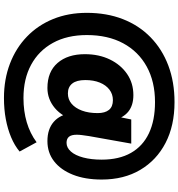

<svg xmlns="http://www.w3.org/2000/svg" viewBox="15 -772 923 994"><g transform="rotate(90 477.0 -274.5)"><path d="M487 167Q390 167 309 136Q228 105 169 48Q110 -9 78 -87.5Q46 -166 46 -262Q46 -365 78.5 -448.5Q111 -532 172.5 -592Q234 -652 319 -684Q404 -716 508 -716Q630 -716 719.5 -669.5Q809 -623 859 -538.5Q909 -454 909 -339Q909 -253 884 -190Q859 -127 814.5 -92.5Q770 -58 710 -58Q648 -58 610.5 -90.5Q573 -123 564 -184L609 -213Q585 -135 539 -96.5Q493 -58 435 -58Q351 -58 305.5 -110.5Q260 -163 260 -252Q260 -325 287.5 -381.5Q315 -438 362.5 -470.5Q410 -503 472 -503Q524 -503 556.5 -477.5Q589 -452 603 -399H579L598 -492H723L684 -273Q681 -253 679 -237.5Q677 -222 677 -210Q677 -182 687.5 -169.5Q698 -157 719 -157Q744 -157 764 -179.5Q784 -202 795 -243.5Q806 -285 806 -339Q806 -429 771 -490.5Q736 -552 669.5 -583.5Q603 -615 508 -615Q402 -615 324 -572Q246 -529 203.5 -450Q161 -371 161 -262Q161 -160 201.5 -86.5Q242 -13 315 26.5Q388 66 487 66Q555 66 612.5 49Q670 32 716 -2L764 86Q733 112 690 130Q647 148 596 157.5Q545 167 487 167ZM463 -164Q494 -164 516.5 -183Q539 -202 552 -236.5Q565 -271 565 -318Q565 -356 548.5 -376.5Q532 -397 498 -397Q467 -397 443.5 -379Q420 -361 407 -329Q394 -297 394 -254Q394 -209 412 -186.5Q430 -164 463 -164Z"/></g></svg>

Font: Nunito Sans 12pt ExtraLight Black
Style: Regular
Weight: 900
Version: Version 3.101;gftools[0.9.27]